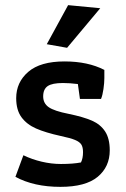

<svg xmlns="http://www.w3.org/2000/svg" viewBox="-20 -719 490 747"><path d="M162 -547 245 -699 370 -687 241 -533ZM40 -31 71 -115Q104 -99 142 -90Q180 -81 217 -81Q264 -81 295 -87Q303 -103 303 -127Q303 -146 296.5 -156.5Q290 -167 272 -174.5Q254 -182 216 -190Q157 -203 120.5 -219Q84 -235 63.5 -263Q43 -291 43 -337Q43 -399 90 -439.5Q137 -480 231 -480Q322 -480 386 -447V-415Q386 -397 382.5 -372.5Q379 -348 373 -334H291L283 -392Q251 -396 225 -396Q183 -396 165.5 -384Q148 -372 148 -344Q148 -317 169.5 -302Q191 -287 247 -276Q305 -264 338 -249.5Q371 -235 389 -207.5Q407 -180 407 -134Q407 -70 360 -31Q313 8 215 8Q112 8 40 -31Z"/></svg>

Font: Athiti SemiBold
Style: Regular
Weight: 600
Designer: CadsonDemak Team
Foundry: CadsonDemak
Version: Version 1.032